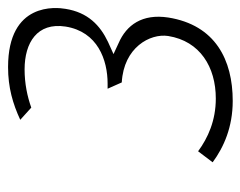

<svg xmlns="http://www.w3.org/2000/svg" viewBox="-82 -534 611 488"><g transform="rotate(-90 224.0 -289.5)"><path d="M56 -55C94 -27 145 -4 212 -4C316 -4 405 -48 424 -168C434 -234 405 -274 359 -294L331 -307L362 -321C404 -341 437 -372 446 -429C450 -452 464 -575 298 -575C246 -575 205 -563 164 -544L195 -516C223 -526 256 -533 292 -533C360 -533 412 -501 401 -429C388 -347 316 -322 256 -322H243L259 -286C348 -281 384 -214 377 -168C364 -87 298 -47 218 -47C162 -47 118 -67 84 -92Z"/></g></svg>

Font: Charger Sport
Style: HLObl
Weight: 100
Designer: Jasper
Foundry: Cannot Into Space Fonts
Version: Version 1.1